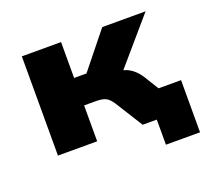

<svg xmlns="http://www.w3.org/2000/svg" viewBox="-110 -649 1019 920"><g transform="rotate(-20 399.5 -189.0)"><path d="M588 128V0H544V-138H762V128ZM84 0V-506H284V-323H347L494 -506H715L488 -242L478 -284Q506 -282 527.5 -274.5Q549 -267 567 -252Q585 -237 601 -213L732 0H516L427 -142Q417 -157 406.5 -166Q396 -175 381.5 -179Q367 -183 347 -183H284V0Z"/></g></svg>

Font: Nunito Sans 7pt SemiExpanded Black
Style: Regular
Weight: 900
Width: 6
Designer: Vernon Adams
Foundry: Vernon Adams
Version: Version 3.101;gftools[0.9.27]